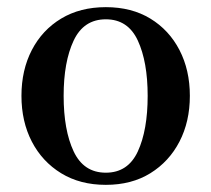

<svg xmlns="http://www.w3.org/2000/svg" viewBox="-20 -505 591 537"><path d="M276 12Q204 12 151 -20.5Q98 -53 69 -109Q40 -165 40 -237Q40 -309 69 -365Q98 -421 151 -453Q204 -485 276 -485Q348 -485 400.5 -453Q453 -421 482 -365Q511 -309 511 -237Q511 -165 482 -109Q453 -53 400.5 -20.5Q348 12 276 12ZM276 -22Q338 -22 365.5 -81.5Q393 -141 393 -237Q393 -332 365.5 -391.5Q338 -451 276 -451Q214 -451 186 -391.5Q158 -332 158 -237Q158 -141 186 -81.5Q214 -22 276 -22Z"/></svg>

Font: Zen Old Mincho Black
Style: Regular
Weight: 900
Designer: Yoshimichi Ohira
Foundry: Positype
Version: Version 1.001